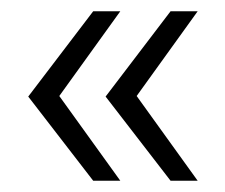

<svg xmlns="http://www.w3.org/2000/svg" viewBox="-20 -369 399 340"><path d="M145 -49 30 -198 145 -349H193L85 -199L193 -49ZM282 -49 167 -198 282 -349H330L222 -199L330 -49Z"/></svg>

Font: Rokkitt Light
Style: Regular
Weight: 300
Version: Version 3.103